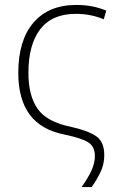

<svg xmlns="http://www.w3.org/2000/svg" viewBox="-20 -560 485 777"><path d="M289 -540Q324 -540 354 -534Q384 -528 410 -517L400 -482Q347 -504 287 -504Q191 -504 143 -442Q95 -380 95 -265Q95 -173 132 -120Q169 -67 266 -47Q334 -32 368 -9.5Q402 13 402 68Q402 105 386.5 137Q371 169 351 197H310Q336 161 350 130.5Q364 100 364 72Q364 33 337 16Q310 -1 243 -15Q146 -34 100 -96.5Q54 -159 54 -265Q54 -397 115.5 -468.5Q177 -540 289 -540Z"/></svg>

Font: Noto Sans Disp ExtLt
Style: Regular
Weight: 200
Designer: Monotype Design Team
Foundry: Monotype Imaging Inc.
Version: Version 2.000;GOOG;noto-source:20170915:90ef993387c0